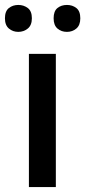

<svg xmlns="http://www.w3.org/2000/svg" viewBox="-36 -757 345 777"><path d="M190 0H81V-539H190ZM-16 -683Q-16 -712 0 -724.5Q16 -737 38 -737Q60 -737 76.5 -724.5Q93 -712 93 -683Q93 -655 76.5 -641.5Q60 -628 38 -628Q16 -628 0 -641.5Q-16 -655 -16 -683ZM181 -683Q181 -712 196.5 -724.5Q212 -737 235 -737Q257 -737 273 -724.5Q289 -712 289 -683Q289 -655 273 -641.5Q257 -628 235 -628Q212 -628 196.5 -641.5Q181 -655 181 -683Z"/></svg>

Font: Noto Sans Syriac Eastern Medium
Style: Regular
Weight: 500
Designer: Patrick Giasson and the Monotype Design Team
Foundry: Monotype Imaging Inc.
Version: Version 3.001